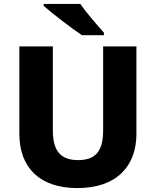

<svg xmlns="http://www.w3.org/2000/svg" viewBox="-20 -951 796 981"><path d="M390 -931H203V-921C246 -883 347 -805 399 -771H511V-784C478 -821 421 -886 390 -931ZM677 -267V-714H507V-286C507 -179 469 -133 379 -133C294 -133 250 -175 250 -285V-714H79V-266C79 -95 183 10 375 10C578 10 677 -104 677 -267Z"/></svg>

Font: Noto Sans Gurmukhi ExtraBold
Style: Regular
Weight: 800
Designer: Jelle Bosma - Monotype Design Team
Foundry: Monotype Imaging Inc.
Version: Version 2.004